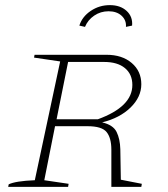

<svg xmlns="http://www.w3.org/2000/svg" viewBox="-20 -730 658 750"><path d="M12 0 14 -10Q41 -23 116 -26L215 -490L113 -505L115 -516H396Q457 -516 494.5 -484Q532 -452 532 -401Q532 -351 490 -310Q448 -269 379 -252Q422 -242 435.5 -214.5Q449 -187 450 -147L452 -28L534 -12L532 0H415V-145Q415 -191 396.5 -214Q378 -237 322 -237H195L153 -26L248 -12L246 0ZM387 -488H246L201 -264H362Q497 -313 497 -398Q497 -440 468 -464Q439 -488 387 -488ZM409 -710Q450 -710 474.5 -687.5Q499 -665 496 -630L472 -625Q474 -651 455 -668.5Q436 -686 404 -686Q373 -686 348 -669Q323 -652 312 -625L290 -630Q301 -665 334.5 -687.5Q368 -710 409 -710Z"/></svg>

Font: Piazzolla SC Thin
Style: Italic
Weight: 100
Italic angle: -11.3°
Designer: Juan Pablo del Peral
Foundry: Huerta Tipografica
Version: Version 1.330